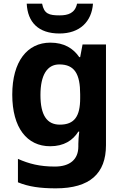

<svg xmlns="http://www.w3.org/2000/svg" viewBox="-20 -789 672 1049"><path d="M488 -769H401C390 -717 352 -705 306 -705C248 -705 221 -713 210 -769H126C131 -668 189 -606 305 -606C416 -606 481 -671 488 -769ZM255 -556C129 -556 47 -453 47 -272C47 -90 128 10 254 10C329 10 378 -22 408 -70H413C410 -49 408 -19 408 -3V12C408 81 363 121 280 121C197 121 139 106 78 79V207C136 231 200 240 285 240C471 240 559 159 559 4V-546H431L418 -477H413C380 -525 330 -556 255 -556ZM304 -437C388 -437 418 -384 418 -274V-252C418 -154 387 -108 307 -108C236 -108 201 -160 201 -270C201 -378 237 -437 304 -437Z"/></svg>

Font: Noto Sans Myanmar UI
Style: Bold
Weight: 700
Designer: Monotype Design Team
Foundry: Monotype Imaging Inc.
Version: Version 2.103